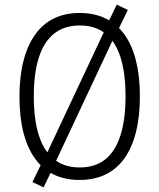

<svg xmlns="http://www.w3.org/2000/svg" viewBox="-20 -769 688 829"><path d="M324 8Q261 8 213 -15Q165 -38 131.5 -84Q98 -130 81 -197.5Q64 -265 64 -352Q64 -439 81.5 -506.5Q99 -574 132 -620Q165 -666 213 -689.5Q261 -713 324 -713Q387 -713 435.5 -689.5Q484 -666 517 -620.5Q550 -575 567 -507.5Q584 -440 584 -353Q584 -266 567 -198.5Q550 -131 517 -85Q484 -39 435.5 -15.5Q387 8 324 8ZM324 -46Q390 -46 433.5 -80Q477 -114 499.5 -182.5Q522 -251 522 -353Q522 -456 499.5 -524Q477 -592 433.5 -625.5Q390 -659 324 -659Q259 -659 215 -625Q171 -591 148.5 -523Q126 -455 126 -352Q126 -251 148.5 -182.5Q171 -114 215 -80Q259 -46 324 -46ZM168 40 120 17 164 -73 181 -104 432 -638 444 -666 484 -749 532 -726 488 -636 471 -605 220 -70 208 -42Z"/></svg>

Font: Nunito Sans 10pt Condensed Light
Style: Regular
Weight: 300
Width: 3
Designer: Vernon Adams
Foundry: Vernon Adams
Version: Version 3.101;gftools[0.9.27]